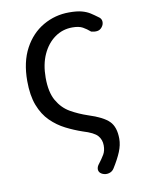

<svg xmlns="http://www.w3.org/2000/svg" viewBox="-84 -613 647 862"><g transform="rotate(-10 239.5 -182.0)"><path d="M366 171Q358 184 343 188Q328 192 314 186Q300 180 297 168.5Q294 157 302 144Q322 118 331.5 101.5Q341 85 341 61Q341 35 325 16.5Q309 -2 259 -17Q221 -30 184.5 -48.5Q148 -67 118 -96.5Q88 -126 70.5 -171.5Q53 -217 53 -283Q53 -370 85.5 -430.5Q118 -491 172.5 -522.5Q227 -554 291 -554Q327 -554 349 -548Q371 -542 386.5 -532Q402 -522 418 -510Q431 -502 432 -488Q433 -474 423 -462Q414 -451 401 -449.5Q388 -448 374 -452Q358 -466 341 -475.5Q324 -485 294 -485Q249 -485 213.5 -459.5Q178 -434 157.5 -389Q137 -344 137 -283Q137 -217 159.5 -178Q182 -139 218 -118.5Q254 -98 296 -84Q362 -63 388.5 -36.5Q415 -10 415 44Q415 72 402.5 102.5Q390 133 366 171Z"/></g></svg>

Font: Chiron GoRound TC N
Style: Regular
Weight: 350
Designer: Ryoko NISHIZUKA 西塚涼子 (kana, bopomofo & ideographs); Paul D. Hunt (Latin, Greek & Cyrillic); Sandoll Communications 산돌커뮤니
Foundry: Adobe
Version: Version 1.000;hotconv 1.1.1;makeotfexe 2.6.0